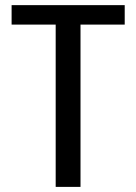

<svg xmlns="http://www.w3.org/2000/svg" viewBox="-20 -731 533 751"><path d="M467.8 -634.8H294.9V0H197.8V-634.8H25.4V-710.9H467.8Z"/></svg>

Font: Franco
Style: Regular
Weight: 400
Designer: Google
Version: Version 1.200311; 2013